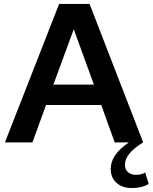

<svg xmlns="http://www.w3.org/2000/svg" viewBox="-20 -720 772 971"><path d="M647 231Q598 231 569 204.5Q540 178 540 135Q540 98 562 65.5Q584 33 632 0H560L492 -189H213L144 0H5L279 -700H433L704 0Q656 30 634 57.5Q612 85 612 113Q612 137 627 150.5Q642 164 668 164Q682 164 694 161Q706 158 714 152L732 210Q698 231 647 231ZM250 -292H455L353 -572Z"/></svg>

Font: Red Hat Text SemiBold
Style: Regular
Weight: 600
Designer: Pentagram, MCKL
Foundry: MCKL
Version: Version 1.030